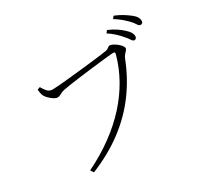

<svg xmlns="http://www.w3.org/2000/svg" viewBox="-171 -1022 1342 1284"><g transform="rotate(-30 500.0 -380.0)"><path d="M837 -640Q821 -659 799 -680Q777 -701 745 -722L759 -740Q797 -724 823 -706Q849 -688 866 -672Q886 -654 894.5 -639.5Q903 -625 903 -610Q903 -600 898 -594.5Q893 -589 884 -589Q874 -589 864 -605Q854 -621 837 -640ZM924 -707Q906 -726 885 -744Q864 -762 831 -783L845 -801Q882 -786 908 -769.5Q934 -753 952 -739Q973 -723 982 -708Q991 -693 991 -678Q991 -668 986 -662.5Q981 -657 972 -657Q960 -657 951 -672.5Q942 -688 924 -707ZM246 -577Q258 -577 291 -579.5Q324 -582 370 -586.5Q416 -591 465.5 -596.5Q515 -602 560.5 -607Q606 -612 639 -616.5Q672 -621 683 -623Q693 -625 699.5 -629.5Q706 -634 711.5 -638Q717 -642 723 -642Q732 -642 746 -635Q760 -628 774 -617Q788 -606 797.5 -594Q807 -582 807 -573Q807 -565 800 -557.5Q793 -550 784 -540Q775 -530 768 -513Q719 -387 642 -283Q565 -179 457.5 -98Q350 -17 208 41L192 17Q302 -37 390 -101.5Q478 -166 545 -240Q612 -314 658 -396Q704 -478 729 -568Q733 -582 728.5 -584.5Q724 -587 715 -587Q707 -587 678.5 -584Q650 -581 609.5 -576.5Q569 -572 524 -566.5Q479 -561 436.5 -555.5Q394 -550 361.5 -545Q329 -540 315 -537Q293 -533 277.5 -523.5Q262 -514 248 -514Q236 -514 219.5 -525Q203 -536 189 -550Q175 -564 170 -574Q166 -582 163 -593.5Q160 -605 158 -626L179 -634Q188 -617 204 -597Q220 -577 246 -577Z"/></g></svg>

Font: Noto Serif JP
Style: Regular
Weight: 200
Designer: Ryoko NISHIZUKA 西塚涼子 (kana & ideographs); Frank Grießhammer (Latin, Greek & Cyrillic); Wenlong ZHANG 张文龙 (bopomofo); San
Foundry: Adobe
Version: Version 2.001;hotconv 1.1.0;makeotfexe 2.6.0